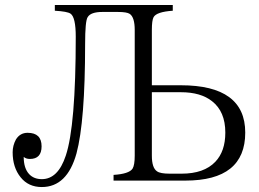

<svg xmlns="http://www.w3.org/2000/svg" viewBox="-20 -735 1040 771"><path d="M589.8 -614.7V-392.6H706.1Q964.8 -392.6 964.8 -202.6Q964.8 -9.8 724.6 -9.8H436V-32.7Q498 -36.6 512.2 -57.6Q521 -71.8 521 -109.9V-614.7Q521 -665.5 501 -679.2Q489.7 -687 453.1 -687H391.1Q344.2 -687 332 -666Q321.8 -650.9 321.8 -557.6Q321.8 -248 287.1 -118.7Q249.5 16.1 147.9 16.1Q94.2 16.1 63 -22.9Q30.8 -62.5 30.8 -123.5Q30.8 -150.4 43.9 -174.8Q60.5 -201.7 90.8 -201.7Q147 -201.7 147 -147.5Q147 -96.7 100.1 -96.7Q84.5 -96.7 75.2 -105Q75.2 -59.1 97.2 -35.6Q116.2 -15.6 147.9 -15.6Q212.9 -15.6 244.1 -109.9Q284.2 -229.5 284.2 -587.4Q284.2 -666 263.2 -680.2Q250.5 -689 200.2 -691.9V-714.8H673.8V-691.9Q608.4 -687.5 596.7 -666Q589.8 -653.3 589.8 -614.7ZM589.8 -364.7V-109.9Q589.8 -60.5 610.8 -46.9Q623.5 -37.6 661.6 -37.6H709Q799.3 -37.6 844.7 -85.4Q884.8 -127.4 884.8 -202.6Q884.8 -287.1 831.5 -328.6Q786.1 -364.7 706.1 -364.7Z"/></svg>

Font: I.MingCP
Style: Regular
Weight: 400
Designer: I.Font Project
Version: Version 8.000; Sep 06, 2022